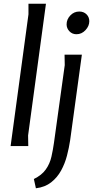

<svg xmlns="http://www.w3.org/2000/svg" viewBox="-20 -785 500 1032"><path d="M227 -765 131 -57 132 0H37L133 -708V-765ZM460 -671Q460 -645 439.5 -623Q419 -601 391 -601Q368 -601 353 -617Q338 -633 338 -654Q338 -681 358 -702Q378 -723 406 -723Q430 -723 445 -708Q460 -693 460 -671ZM420 -491 357 -31Q351 9 340 51.5Q329 94 308.5 131.5Q288 169 255 195Q222 221 173 227L162 177Q204 157 226 126Q248 95 256.5 57Q265 19 270 -17L328 -435L327 -491Z"/></svg>

Font: Rosario Medium
Style: Italic
Weight: 500
Italic angle: -8.05°
Version: Version 1.201